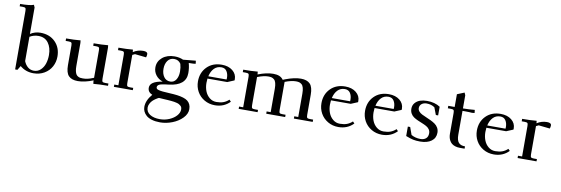

<svg xmlns="http://www.w3.org/2000/svg" viewBox="-68 -1293 6260 2141"><g transform="rotate(10 3062.5 -222.5)"><path d="M22 -702.1V-729Q133.8 -729 175.8 -746.1L188 -717.8V-418Q239.7 -452.1 301.8 -452.1Q406.2 -452.1 470.2 -388.2Q534.2 -324.2 534.2 -223.1Q534.2 -160.2 505.6 -107.9Q477.1 -55.7 423.3 -24.4Q369.6 6.8 301.8 6.8Q212.9 6.8 148.9 -47.9L120.1 0H94.2V-662.1Q94.2 -687 87.2 -694.6Q80.1 -702.1 55.2 -702.1ZM188 -110.8Q204.1 -70.3 232.9 -46.1Q261.7 -22 301.8 -22Q346.2 -22 377.9 -52.2Q409.7 -82.5 423.8 -127Q438 -171.4 438 -223.1Q438 -306.6 398.9 -359.9Q359.9 -413.1 286.1 -413.1Q233.4 -413.1 188 -386.2Z M593.8 -411.1V-439Q687 -439 756.8 -445.8L759.8 -418V-154.8Q759.8 -122.6 764.9 -99.6Q770 -76.7 778.1 -63.7Q786.1 -50.8 799.3 -43.5Q812.5 -36.1 824.5 -34.2Q836.4 -32.2 854 -32.2Q880.9 -32.2 907.2 -37.6Q933.6 -43 977.5 -61V-371.1Q977.5 -396.5 970.5 -403.8Q963.4 -411.1 939 -411.1H905.8V-439Q999 -439 1068.8 -445.8L1071.8 -418V-65.9Q1071.8 -41 1078.9 -33.4Q1085.9 -25.9 1110.8 -25.9H1146V0Q1051.3 0 981 6.8L977.5 -21V-32.2Q881.3 6.8 803.7 6.8Q733.9 6.8 700 -28.6Q666 -64 666 -149.9V-371.1Q666 -396 658.9 -403.6Q651.9 -411.1 627 -411.1Z M1186.5 -411.1V-439Q1279.8 -439 1349.6 -445.8L1352.5 -418Q1404.3 -452.1 1466.3 -452.1Q1491.2 -452.1 1503.4 -444.6Q1515.6 -437 1515.6 -424.8Q1515.6 -403.3 1508.8 -386.2L1381.3 -399.9Q1370.1 -396 1352.5 -386.2V-65.9Q1352.5 -41 1359.6 -33.4Q1366.7 -25.9 1391.6 -25.9H1426.8V0H1212.4V-25.9H1258.8V-371.1Q1258.8 -396 1251.7 -403.6Q1244.6 -411.1 1219.7 -411.1Z M1585.4 161.1Q1585.4 87.4 1649.4 13.2Q1597.2 -8.3 1597.2 -58.1Q1597.2 -93.8 1631.1 -116.9Q1665 -140.1 1738.3 -151.9Q1688.5 -168.9 1659.4 -207.3Q1630.4 -245.6 1630.4 -294.9Q1630.4 -362.8 1683.8 -407.5Q1737.3 -452.1 1821.3 -452.1Q1877 -452.1 1919.4 -432.1L2062 -445.8L2065.4 -418V-411.1L2037.1 -408.2Q2003.4 -408.2 1988.3 -407.2Q2003.4 -354 2003.4 -294.9Q2003.4 -152.8 1810.1 -130.9Q1784.2 -127.9 1768.3 -125.7Q1752.4 -123.5 1734.1 -119.6Q1715.8 -115.7 1706.1 -110.8Q1696.3 -106 1689.7 -98.1Q1683.1 -90.3 1683.1 -80.1Q1683.1 -68.8 1689.2 -62Q1695.3 -55.2 1713.4 -50.5Q1731.4 -45.9 1758.5 -43.2Q1785.6 -40.5 1833 -38.1Q1885.7 -35.6 1923.6 -30.8Q1961.4 -25.9 1993.2 -16.1Q2024.9 -6.3 2043.9 8.8Q2063 23.9 2073.5 46.6Q2084 69.3 2084 100.1Q2084 153.8 2038.1 200.9Q1992.2 248 1923.8 274.4Q1855.5 300.8 1787.1 300.8Q1734.4 300.8 1694.1 288.8Q1653.8 276.9 1630.9 256.6Q1607.9 236.3 1596.7 212.2Q1585.4 188 1585.4 161.1ZM1623 161.1Q1623 211.4 1666.3 238.8Q1709.5 266.1 1779.3 266.1Q1835 266.1 1885.5 244.4Q1936 222.7 1965.6 188.7Q1995.1 154.8 1995.1 119.1Q1995.1 106.4 1991.5 95.9Q1987.8 85.4 1978.8 77.9Q1969.7 70.3 1960.4 64.5Q1951.2 58.6 1934.3 54.4Q1917.5 50.3 1904.8 47.9Q1892.1 45.4 1868.7 43.5Q1845.2 41.5 1830.3 40.5Q1815.4 39.6 1788.1 38.1Q1752 36.1 1729 34.2Q1724.6 36.1 1717.5 39.6Q1710.4 43 1692.1 55.4Q1673.8 67.9 1659.9 81.5Q1646 95.2 1634.5 116.9Q1623 138.7 1623 161.1ZM1722.2 -294.9Q1722.2 -240.2 1748 -203.6Q1773.9 -167 1820.3 -167Q1862.3 -167 1885.7 -203.1Q1909.2 -239.3 1909.2 -294.9Q1909.2 -342.3 1897.5 -381.8Q1871.1 -422.9 1821.3 -422.9Q1774.4 -422.9 1748.3 -386.5Q1722.2 -350.1 1722.2 -294.9Z M2125 -223.1Q2125 -323.2 2188.7 -387.7Q2252.4 -452.1 2356 -452.1Q2431.2 -452.1 2478.5 -414.1Q2525.9 -376 2525.9 -316.9Q2525.9 -308.1 2524.9 -304.2L2447.8 -272H2224.1Q2221.2 -247.6 2221.2 -223.1Q2221.2 -173.3 2237.5 -130.6Q2253.9 -87.9 2287.8 -60.1Q2321.8 -32.2 2366.2 -32.2Q2412.1 -32.2 2445.3 -44.4Q2478.5 -56.6 2506.8 -83L2525.9 -63Q2458.5 6.8 2356 6.8Q2289.1 6.8 2235.8 -24.7Q2182.6 -56.2 2153.8 -108.4Q2125 -160.6 2125 -223.1ZM2229 -298.8H2436Q2437 -304.7 2437 -316.9Q2437 -361.3 2417 -392.1Q2397 -422.9 2356 -422.9Q2306.2 -422.9 2273.9 -389.2Q2241.7 -355.5 2229 -298.8Z M2599.6 -411.1V-439Q2692.9 -439 2762.7 -445.8L2765.6 -418V-414.1Q2862.3 -452.1 2939.5 -452.1Q3021 -452.1 3052.7 -403.8L3077.6 -414.1Q3177.7 -452.1 3251.5 -452.1Q3321.3 -452.1 3355.5 -416.5Q3389.6 -380.9 3389.6 -294.9V-65.9Q3389.6 -41 3396.7 -33.4Q3403.8 -25.9 3428.7 -25.9H3463.9V0H3250.5V-25.9H3295.4V-290Q3295.4 -330.1 3288.3 -355.7Q3281.2 -381.3 3267.1 -393.3Q3252.9 -405.3 3238.3 -409.2Q3223.6 -413.1 3201.7 -413.1Q3150.4 -413.1 3077.6 -384.8V-65.9Q3077.6 -41 3084.7 -33.4Q3091.8 -25.9 3116.7 -25.9H3151.9V0H2937.5V-25.9H2983.4V-290Q2983.4 -330.1 2976.3 -355.7Q2969.2 -381.3 2955.1 -393.3Q2940.9 -405.3 2926.3 -409.2Q2911.6 -413.1 2889.6 -413.1Q2838.4 -413.1 2765.6 -384.8V-65.9Q2765.6 -41 2772.7 -33.4Q2779.8 -25.9 2804.7 -25.9H2839.8V0H2625.5V-25.9H2671.9V-371.1Q2671.9 -396 2664.8 -403.6Q2657.7 -411.1 2632.8 -411.1Z M3523.4 -223.1Q3523.4 -323.2 3587.2 -387.7Q3650.9 -452.1 3754.4 -452.1Q3829.6 -452.1 3877 -414.1Q3924.3 -376 3924.3 -316.9Q3924.3 -308.1 3923.3 -304.2L3846.2 -272H3622.6Q3619.6 -247.6 3619.6 -223.1Q3619.6 -173.3 3636 -130.6Q3652.3 -87.9 3686.3 -60.1Q3720.2 -32.2 3764.6 -32.2Q3810.5 -32.2 3843.8 -44.4Q3877 -56.6 3905.3 -83L3924.3 -63Q3856.9 6.8 3754.4 6.8Q3687.5 6.8 3634.3 -24.7Q3581.1 -56.2 3552.2 -108.4Q3523.4 -160.6 3523.4 -223.1ZM3627.4 -298.8H3834.5Q3835.4 -304.7 3835.4 -316.9Q3835.4 -361.3 3815.4 -392.1Q3795.4 -422.9 3754.4 -422.9Q3704.6 -422.9 3672.4 -389.2Q3640.1 -355.5 3627.4 -298.8Z M4017.1 -223.1Q4017.1 -323.2 4080.8 -387.7Q4144.5 -452.1 4248 -452.1Q4323.2 -452.1 4370.6 -414.1Q4418 -376 4418 -316.9Q4418 -308.1 4417 -304.2L4339.8 -272H4116.2Q4113.3 -247.6 4113.3 -223.1Q4113.3 -173.3 4129.6 -130.6Q4146 -87.9 4179.9 -60.1Q4213.9 -32.2 4258.3 -32.2Q4304.2 -32.2 4337.4 -44.4Q4370.6 -56.6 4398.9 -83L4418 -63Q4350.6 6.8 4248 6.8Q4181.2 6.8 4127.9 -24.7Q4074.7 -56.2 4045.9 -108.4Q4017.1 -160.6 4017.1 -223.1ZM4121.1 -298.8H4328.1Q4329.1 -304.7 4329.1 -316.9Q4329.1 -361.3 4309.1 -392.1Q4289.1 -422.9 4248 -422.9Q4198.2 -422.9 4166 -389.2Q4133.8 -355.5 4121.1 -298.8Z M4517.6 -25.9V-132.8H4543.9L4574.7 -47.9Q4621.6 -21 4679.7 -21Q4717.8 -21 4741.2 -41Q4764.6 -61 4764.6 -100.1Q4764.6 -125.5 4751.2 -144.3Q4737.8 -163.1 4716.3 -175Q4694.8 -187 4668.9 -197.3Q4643.1 -207.5 4617.2 -219Q4591.3 -230.5 4569.8 -244.6Q4548.3 -258.8 4534.9 -282.5Q4521.5 -306.2 4521.5 -336.9Q4521.5 -375 4544.4 -401.9Q4567.4 -428.7 4602.1 -440.4Q4636.7 -452.1 4679.7 -452.1Q4768.1 -452.1 4828.6 -412.1V-314H4802.7L4771.5 -396Q4732.9 -422.9 4679.7 -422.9Q4646.5 -422.9 4624 -405.3Q4601.6 -387.7 4601.6 -357.9Q4601.6 -336.9 4615.5 -320.6Q4629.4 -304.2 4651.9 -292.7Q4674.3 -281.2 4701.2 -270.3Q4728 -259.3 4754.9 -246.3Q4781.7 -233.4 4804.2 -217.8Q4826.7 -202.1 4840.6 -177.7Q4854.5 -153.3 4854.5 -122.1Q4854.5 -61.5 4807.6 -26.9Q4760.7 7.8 4679.7 7.8Q4633.8 7.8 4600.6 0.7Q4567.4 -6.3 4517.6 -25.9Z M4921.4 -411.1V-439H4993.7V-583L5075.2 -616.2L5087.4 -587.9V-439Q5150.4 -439 5220.2 -445.8L5223.6 -418V-411.1L5195.3 -408.2Q5165.5 -411.1 5118.7 -411.1H5087.4V-141.1Q5087.4 -79.6 5110.4 -52.7Q5133.3 -25.9 5183.6 -25.9V0H5130.4Q5099.6 0 5075.2 -8.1Q5050.8 -16.1 5035.9 -29.1Q5021 -42 5011.2 -60.3Q5001.5 -78.6 4997.6 -97.2Q4993.7 -115.7 4993.7 -136.2V-371.1Q4993.7 -396 4986.6 -403.6Q4979.5 -411.1 4954.6 -411.1Z M5283.2 -223.1Q5283.2 -323.2 5346.9 -387.7Q5410.6 -452.1 5514.2 -452.1Q5589.4 -452.1 5636.7 -414.1Q5684.1 -376 5684.1 -316.9Q5684.1 -308.1 5683.1 -304.2L5606 -272H5382.3Q5379.4 -247.6 5379.4 -223.1Q5379.4 -173.3 5395.8 -130.6Q5412.1 -87.9 5446 -60.1Q5480 -32.2 5524.4 -32.2Q5570.3 -32.2 5603.5 -44.4Q5636.7 -56.6 5665 -83L5684.1 -63Q5616.7 6.8 5514.2 6.8Q5447.3 6.8 5394 -24.7Q5340.8 -56.2 5312 -108.4Q5283.2 -160.6 5283.2 -223.1ZM5387.2 -298.8H5594.2Q5595.2 -304.7 5595.2 -316.9Q5595.2 -361.3 5575.2 -392.1Q5555.2 -422.9 5514.2 -422.9Q5464.4 -422.9 5432.1 -389.2Q5399.9 -355.5 5387.2 -298.8Z M5757.8 -411.1V-439Q5851.1 -439 5920.9 -445.8L5923.8 -418Q5975.6 -452.1 6037.6 -452.1Q6062.5 -452.1 6074.7 -444.6Q6086.9 -437 6086.9 -424.8Q6086.9 -403.3 6080.1 -386.2L5952.6 -399.9Q5941.4 -396 5923.8 -386.2V-65.9Q5923.8 -41 5930.9 -33.4Q5938 -25.9 5962.9 -25.9H5998V0H5783.7V-25.9H5830.1V-371.1Q5830.1 -396 5823 -403.6Q5815.9 -411.1 5791 -411.1Z"/></g></svg>

Font: Dihjauti S
Style: Bold
Weight: 700
Designer: T. Christopher White
Version: Version 3.0.0